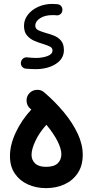

<svg xmlns="http://www.w3.org/2000/svg" viewBox="-20 -928 489 996"><path d="M31.7 -118.2Q31.7 -176.8 61.8 -241Q91.8 -305.2 142.6 -359.9Q139.6 -362.3 136.7 -364.7Q119.6 -379.4 117.9 -402.6Q116.2 -425.8 130.9 -442.9Q146 -460 169.2 -461.9Q192.4 -463.9 209.5 -448.7Q266.6 -399.9 311.8 -345.2Q356.9 -290.5 383.1 -234.6Q409.2 -178.7 409.2 -125.5Q409.2 -68.8 383.5 -30.3Q357.9 8.3 314.9 28.1Q272 47.9 218.8 47.9Q167 47.9 124.5 28.6Q82 9.3 56.9 -27.6Q31.7 -64.5 31.7 -118.2ZM143.6 -125Q143.6 -98.1 162.1 -80.3Q180.7 -62.5 218.8 -62.5Q259.8 -62.5 279.1 -80.6Q298.3 -98.6 298.3 -128.4Q298.3 -156.2 278.3 -195.8Q258.3 -235.4 220.7 -280.8Q183.6 -239.7 163.6 -196.8Q143.6 -153.8 143.6 -125ZM303.7 -874.5Q302.7 -862.3 293.7 -854.7Q284.7 -847.2 272.5 -848.6Q267.6 -849.6 262.5 -849.6Q257.3 -849.6 252 -849.6Q212.9 -849.6 188 -833.5Q163.1 -817.4 163.1 -794.4Q163.1 -778.8 178.7 -771.2Q194.3 -763.7 216.8 -757.3Q237.3 -752 259.3 -743.4Q281.2 -734.9 296.4 -717.3Q311.5 -699.7 311.5 -668Q311.5 -623 269.3 -596.2Q227.1 -569.3 164.6 -569.3Q150.4 -569.3 137.9 -570.1Q125.5 -570.8 114.3 -571.8Q102.1 -572.8 94.5 -582.3Q86.9 -591.8 88.4 -604Q90.3 -616.7 99.6 -624.3Q108.9 -631.8 121.1 -630.4Q131.8 -629.4 143.1 -628.4Q154.3 -627.4 166 -627.4Q198.7 -627.4 225.6 -637Q252.4 -646.5 252.4 -666.5Q252.4 -679.7 238.3 -686.8Q224.1 -693.8 202.6 -700.2Q182.1 -706.1 159.4 -715.6Q136.7 -725.1 120.6 -743.4Q104.5 -761.7 104.5 -793.9Q104.5 -825.7 124.3 -851.3Q144 -877 177.5 -892.3Q210.9 -907.7 252 -907.7Q262.7 -907.7 277.8 -906.2Q290 -905.3 297.4 -896.2Q304.7 -887.2 303.7 -874.5Z"/></svg>

Font: Mikhak SemiBold
Style: Regular
Weight: 600
Designer: Amin Abedi
Version: Version 3.3